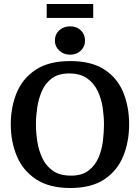

<svg xmlns="http://www.w3.org/2000/svg" viewBox="-20 -933 701 962"><path d="M332 9Q227 9 161 -34.5Q95 -78 64.5 -150.5Q34 -223 34 -310Q34 -397 64 -469Q94 -541 159.5 -584Q225 -627 332 -627Q439 -627 504 -584Q569 -541 598 -469Q627 -397 627 -310Q627 -223 597.5 -150.5Q568 -78 503 -34.5Q438 9 332 9ZM336 -53Q390 -53 423 -78Q456 -103 473 -142Q490 -181 495.5 -225.5Q501 -270 501 -310Q501 -349 494.5 -393.5Q488 -438 469.5 -477Q451 -516 416.5 -540.5Q382 -565 326 -565Q273 -565 240 -540.5Q207 -516 190 -477Q173 -438 166.5 -393.5Q160 -349 160 -310Q160 -269 167 -224Q174 -179 192.5 -140Q211 -101 245.5 -77Q280 -53 336 -53ZM332 -659Q299 -659 277 -679.5Q255 -700 255 -729Q255 -761 277 -781Q299 -801 332 -801Q364 -801 385 -781Q406 -761 406 -729Q406 -700 385 -679.5Q364 -659 332 -659ZM214 -843V-913H447V-843Z"/></svg>

Font: Manuale SemiBold
Style: Regular
Weight: 600
Version: Version 1.002